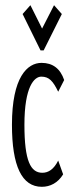

<svg xmlns="http://www.w3.org/2000/svg" viewBox="-20 -708 290 739"><path d="M97 -688 67 -654 136 -514H148L218 -654L188 -688L142 -598ZM141 11C173 11 203 -4 223 -37L204 -90C187 -56 166 -43 143 -43C98 -43 74 -88 74 -228C74 -375 112 -413 139 -413C169 -413 184 -396 204 -355L227 -400C212 -444 183 -466 140 -466C85 -466 26 -411 26 -228C26 -69 64 11 141 11Z"/></svg>

Font: Inconsolata UltraCondensed Thin
Style: Regular
Weight: 100
Width: 1
Monospace: yes
Designer: Raph Levien, Cyreal, Brenton Simpson
Foundry: Raph Levien, Cyreal, Google
Version: Version 3.100